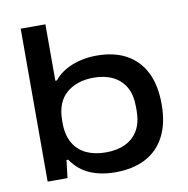

<svg xmlns="http://www.w3.org/2000/svg" viewBox="-82 -803 876 895"><g transform="rotate(-10 356.5 -356.0)"><path d="M393 12Q327 12 274.5 -10Q222 -32 186 -84H178L168 0H74V-724H191V-457H198Q220 -484 251 -502Q282 -520 320 -529.5Q358 -539 401 -539Q481 -539 538.5 -508.5Q596 -478 628 -417Q660 -356 660 -263Q660 -172 627.5 -110.5Q595 -49 535.5 -18.5Q476 12 393 12ZM366 -87Q419 -87 458 -105.5Q497 -124 518.5 -161Q540 -198 540 -255V-271Q540 -329 519 -365.5Q498 -402 459.5 -421Q421 -440 369 -440Q328 -440 295.5 -429Q263 -418 239 -397Q215 -376 202.5 -344Q190 -312 190 -268V-258Q190 -200 212 -162Q234 -124 273.5 -105.5Q313 -87 366 -87Z"/></g></svg>

Font: Archivo Expanded Medium
Style: Regular
Weight: 500
Width: 7
Designer: Hector Gatti
Foundry: Omnibus-Type
Version: Version 2.001